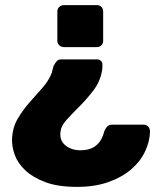

<svg xmlns="http://www.w3.org/2000/svg" viewBox="-20 -539 632 750"><path d="M358 -519Q369 -519 376 -512Q383 -505 383 -494V-380Q383 -369 376 -362Q369 -355 358 -355H230Q219 -355 211.5 -362Q204 -369 204 -380V-494Q204 -505 211.5 -512Q219 -519 230 -519ZM360 -307Q368 -307 374 -301.5Q380 -296 380 -288Q380 -282 380 -276Q380 -270 379 -265Q372 -222 346.5 -188Q321 -154 292.5 -125.5Q264 -97 241 -72Q218 -47 216 -21Q213 12 237 30Q261 48 293 48Q334 48 356.5 28.5Q379 9 388 -28Q393 -39 399.5 -45.5Q406 -52 420 -52H542Q552 -52 559 -44.5Q566 -37 566 -25Q565 14 546.5 53Q528 92 492.5 122.5Q457 153 404 172Q351 191 281 191Q206 191 157 172.5Q108 154 78.5 126Q49 98 37.5 65.5Q26 33 27 4Q29 -41 49 -75Q69 -109 94.5 -138Q120 -167 145 -195Q170 -223 182 -254Q184 -261 185.5 -267.5Q187 -274 189 -281Q196 -294 202 -300.5Q208 -307 220 -307Z"/></svg>

Font: Fz Rubik
Style: Bold
Weight: 700
Designer: Hubert and Fischer
Foundry: Hubert and Fischer
Version: Vit hóa bi FontZin.com